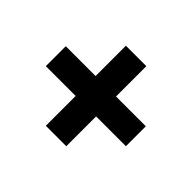

<svg xmlns="http://www.w3.org/2000/svg" viewBox="-110 -723 797 797"><g transform="rotate(45 288.5 -325.0)"><path d="M229 -265H54V-382H229V-560H349V-382H524V-265H349V-90H229Z"/></g></svg>

Font: Noto Sans Devanagari ExtraBold
Style: Regular
Weight: 800
Version: Version 2.003